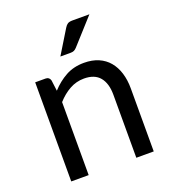

<svg xmlns="http://www.w3.org/2000/svg" viewBox="-133 -823 821 922"><g transform="rotate(-20 278.0 -362.0)"><path d="M73 0V-506.5H126Q145 -506.5 150 -488L157 -433Q190 -469.5 230.8 -492Q271.5 -514.5 325 -514.5Q366.5 -514.5 398.2 -500.8Q430 -487 451.2 -461.8Q472.5 -436.5 483.5 -401Q494.5 -365.5 494.5 -322.5V0H405.5V-322.5Q405.5 -380 379.2 -411.8Q353 -443.5 299 -443.5Q259.5 -443.5 225.2 -424.5Q191 -405.5 162 -373V0ZM429.5 -724.5 313 -595.5Q306 -588 299.2 -584.8Q292.5 -581.5 282 -581.5H229L303 -702.5Q310 -714 318.2 -719.2Q326.5 -724.5 342.5 -724.5Z"/></g></svg>

Font: Lato TR
Style: Regular
Weight: 400
Designer: Lukasz Dziedzic
Foundry: tyPoland Lukasz Dziedzic
Version: Version 1.104 2013